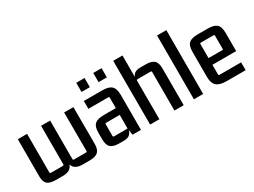

<svg xmlns="http://www.w3.org/2000/svg" viewBox="-49 -1213 2324 1759"><g transform="rotate(-30 1113.0 -333.5)"><path d="M238 8H166Q106 8 78 -14.5Q50 -37 50 -97V-490H148V-83Q148 -72 159 -72H285Q296 -72 296 -83V-490H392V-83Q392 -72 403 -72H530Q541 -72 541 -83L540 -490H638L639 -101Q639 -41 611.5 -16.5Q584 8 523 8H449Q392 8 364.5 -18Q337 -44 337 -101H350Q350 -44 323 -18Q296 8 238 8Z M885 8H835Q775 8 747 -16.5Q719 -41 719 -101V-173Q719 -238 748 -263Q777 -288 846 -288H982V-216H827Q816 -216 816 -206V-83Q816 -72 827 -72H970V-398Q970 -408 959 -408H749V-491H939Q1009 -492 1039.5 -465Q1070 -438 1070 -371V0H981L970 -72L976 -91Q976 -43 955 -17.5Q934 8 885 8ZM860 -573H772V-670H860ZM1040 -573H952V-670H1040Z M1350 -498H1406Q1467 -498 1494.5 -474Q1522 -450 1522 -389V0H1424V-407Q1424 -418 1413 -418H1275Q1264 -418 1264 -407L1265 0H1167L1166 -675H1264V-418L1256 -399Q1256 -448 1278.5 -473Q1301 -498 1350 -498Z M1728 0H1630V-675H1728Z M2174 6H1974Q1901 6 1868.5 -22.5Q1836 -51 1836 -117V-380Q1836 -448 1864 -473Q1892 -498 1961 -498H2059Q2128 -498 2157 -473Q2186 -448 2186 -380V-189H1923V-260H2089V-407Q2089 -418 2078 -418H1945Q1935 -418 1935 -407V-88Q1935 -77 1945 -77H2174Z"/></g></svg>

Font: Gemunu Libre ExtraLight SemiBold
Style: Regular
Weight: 600
Version: Version 1.100